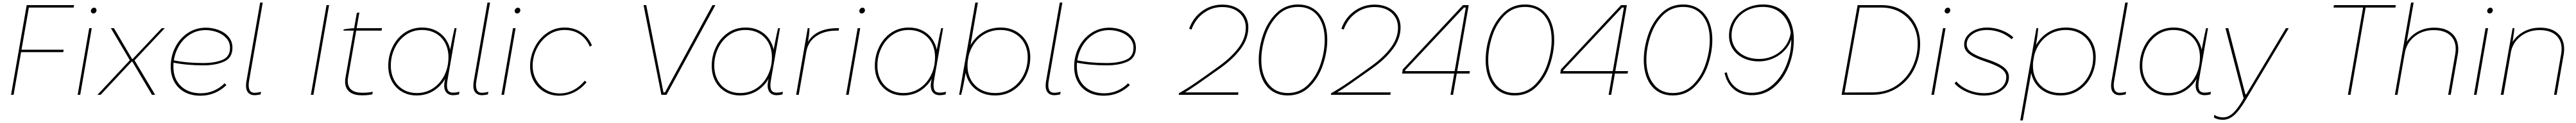

<svg xmlns="http://www.w3.org/2000/svg" viewBox="-20 -740 20070 960"><path d="M476 -352 473 -333H134L137 -352ZM66 0 188 -700H557L554 -681H205L86 0Z M675 -520H695L605 0H585ZM688 -654Q688 -664 695.5 -672Q703 -680 713 -680Q722 -680 727 -674Q732 -668 732 -660Q732 -650 724.5 -642.5Q717 -635 708 -635Q699 -635 693.5 -640.5Q688 -646 688 -654Z M990 -268 991 -271 844 -520H868L1009 -280H1014L1240 -520H1264L1030 -271L1029 -268L1189 0H1164L1011 -259H1006L764 0H739Z M1310 -220Q1310 -302 1345.5 -371.5Q1381 -441 1443.5 -482.5Q1506 -524 1584 -524Q1635 -524 1683 -506Q1731 -488 1761 -452.5Q1791 -417 1791 -367Q1791 -289 1726.5 -259.5Q1662 -230 1563 -230Q1432 -230 1326 -252L1328 -270Q1436 -248 1563 -248Q1652 -248 1712 -272.5Q1772 -297 1772 -366Q1772 -410 1744 -441.5Q1716 -473 1672 -489Q1628 -505 1582 -505Q1509 -505 1451.5 -465Q1394 -425 1362.5 -359.5Q1331 -294 1331 -220Q1331 -124 1389.5 -68Q1448 -12 1544 -12Q1598 -12 1645 -32Q1692 -52 1730 -90L1744 -76Q1702 -35 1651 -14Q1600 7 1541 7Q1472 7 1420 -20.5Q1368 -48 1339 -99.5Q1310 -151 1310 -220Z M1901 -112 2007 -720H2027L1921 -111Q1913 -66 1923 -41Q1933 -16 1963 -16Q1985 -16 2014 -23L2010 -3Q1982 3 1964 3Q1926 3 1908 -24.5Q1890 -52 1901 -112Z M2524 -700H2544L2422 0H2402Z M2672 -136 2760 -639 2780 -643 2692 -135Q2683 -82 2706 -51.5Q2729 -21 2783 -17Q2805 -15 2834.5 -17Q2864 -19 2884 -24L2881 -4Q2861 1 2832.5 3Q2804 5 2779 3Q2716 -2 2688.5 -38Q2661 -74 2672 -136ZM2748 -520H2956L2953 -501H2656L2657 -510Q2672 -514 2701 -517Q2730 -520 2748 -520Z M3447 -119 3461 -178 3485 -339Q3489 -358 3492 -376Q3510 -472 3522 -520H3537L3467 -118Q3458 -70 3466.5 -43.5Q3475 -17 3510 -17Q3535 -17 3560 -24L3556 -3Q3532 3 3511 3Q3469 3 3451 -28Q3433 -59 3447 -119ZM3493 -297Q3493 -218 3460.5 -148.5Q3428 -79 3367 -37Q3306 5 3226 5Q3161 5 3110.5 -25Q3060 -55 3032.5 -107.5Q3005 -160 3005 -226Q3005 -304 3038 -373Q3071 -442 3131 -483.5Q3191 -525 3269 -525Q3336 -525 3386.5 -495.5Q3437 -466 3465 -414Q3493 -362 3493 -297ZM3025 -228Q3025 -166 3050 -117.5Q3075 -69 3121 -41.5Q3167 -14 3228 -14Q3299 -14 3355 -51.5Q3411 -89 3442.5 -153Q3474 -217 3474 -293Q3474 -354 3449 -402.5Q3424 -451 3377 -478.5Q3330 -506 3267 -506Q3197 -506 3142 -467.5Q3087 -429 3056 -365Q3025 -301 3025 -228Z M3672 -112 3778 -720H3798L3692 -111Q3684 -66 3694 -41Q3704 -16 3734 -16Q3756 -16 3785 -23L3781 -3Q3753 3 3735 3Q3697 3 3679 -24.5Q3661 -52 3672 -112Z M3977 -520H3997L3907 0H3887ZM3990 -654Q3990 -664 3997.5 -672Q4005 -680 4015 -680Q4024 -680 4029 -674Q4034 -668 4034 -660Q4034 -650 4026.5 -642.5Q4019 -635 4010 -635Q4001 -635 3995.5 -640.5Q3990 -646 3990 -654Z M4110 -223Q4110 -298 4144.5 -368Q4179 -438 4240.5 -481.5Q4302 -525 4379 -525Q4453 -525 4509 -487.5Q4565 -450 4592 -386L4575 -376Q4549 -438 4498.5 -472Q4448 -506 4379 -506Q4307 -506 4250 -465Q4193 -424 4161.5 -359.5Q4130 -295 4130 -227Q4130 -167 4157 -117.5Q4184 -68 4232.5 -39.5Q4281 -11 4341 -11Q4397 -11 4446.5 -36.5Q4496 -62 4536 -110L4550 -98Q4509 -48 4454 -20.5Q4399 7 4338 7Q4273 7 4221 -23Q4169 -53 4139.5 -105.5Q4110 -158 4110 -223Z M4994 -700H5015L5149 -19H5161L5531 -700H5554L5173 0H5133Z M5967 -119 5981 -178 6005 -339Q6009 -358 6012 -376Q6030 -472 6042 -520H6057L5987 -118Q5978 -70 5986.5 -43.5Q5995 -17 6030 -17Q6055 -17 6080 -24L6076 -3Q6052 3 6031 3Q5989 3 5971 -28Q5953 -59 5967 -119ZM6013 -297Q6013 -218 5980.5 -148.5Q5948 -79 5887 -37Q5826 5 5746 5Q5681 5 5630.5 -25Q5580 -55 5552.5 -107.5Q5525 -160 5525 -226Q5525 -304 5558 -373Q5591 -442 5651 -483.5Q5711 -525 5789 -525Q5856 -525 5906.5 -495.5Q5957 -466 5985 -414Q6013 -362 6013 -297ZM5545 -228Q5545 -166 5570 -117.5Q5595 -69 5641 -41.5Q5687 -14 5748 -14Q5819 -14 5875 -51.5Q5931 -89 5962.5 -153Q5994 -217 5994 -293Q5994 -354 5969 -402.5Q5944 -451 5897 -478.5Q5850 -506 5787 -506Q5717 -506 5662 -467.5Q5607 -429 5576 -365Q5545 -301 5545 -228Z M6273 -520H6287Q6287 -499 6282.5 -463Q6278 -427 6270 -388L6265 -395Q6295 -458 6355.5 -489Q6416 -520 6503 -520H6517L6514 -501Q6506 -501 6497 -501Q6403 -501 6339.5 -458Q6276 -415 6262 -336L6203 0H6183Z M6662 -520H6682L6592 0H6572ZM6675 -654Q6675 -664 6682.5 -672Q6690 -680 6700 -680Q6709 -680 6714 -674Q6719 -668 6719 -660Q6719 -650 6711.5 -642.5Q6704 -635 6695 -635Q6686 -635 6680.5 -640.5Q6675 -646 6675 -654Z M7238 -119 7252 -178 7276 -339Q7280 -358 7283 -376Q7301 -472 7313 -520H7328L7258 -118Q7249 -70 7257.5 -43.5Q7266 -17 7301 -17Q7326 -17 7351 -24L7347 -3Q7323 3 7302 3Q7260 3 7242 -28Q7224 -59 7238 -119ZM7284 -297Q7284 -218 7251.5 -148.5Q7219 -79 7158 -37Q7097 5 7017 5Q6952 5 6901.5 -25Q6851 -55 6823.5 -107.5Q6796 -160 6796 -226Q6796 -304 6829 -373Q6862 -442 6922 -483.5Q6982 -525 7060 -525Q7127 -525 7177.5 -495.5Q7228 -466 7256 -414Q7284 -362 7284 -297ZM6816 -228Q6816 -166 6841 -117.5Q6866 -69 6912 -41.5Q6958 -14 7019 -14Q7090 -14 7146 -51.5Q7202 -89 7233.5 -153Q7265 -217 7265 -293Q7265 -354 7240 -402.5Q7215 -451 7168 -478.5Q7121 -506 7058 -506Q6988 -506 6933 -467.5Q6878 -429 6847 -365Q6816 -301 6816 -228Z M7579 -720H7599L7538 -368L7536 -354L7497 -135Q7490 -94 7482 -56Q7474 -18 7468 0H7453ZM7499 -223Q7499 -302 7533 -371.5Q7567 -441 7630 -483Q7693 -525 7776 -525Q7844 -525 7896.5 -495Q7949 -465 7978 -412.5Q8007 -360 8007 -294Q8007 -216 7973 -147Q7939 -78 7876.5 -36.5Q7814 5 7733 5Q7663 5 7610 -24.5Q7557 -54 7528 -106Q7499 -158 7499 -223ZM7987 -292Q7987 -354 7960.5 -402.5Q7934 -451 7885.5 -478.5Q7837 -506 7774 -506Q7700 -506 7641.5 -468.5Q7583 -431 7550.5 -367Q7518 -303 7518 -227Q7518 -166 7544.5 -117.5Q7571 -69 7620 -41.5Q7669 -14 7735 -14Q7808 -14 7865.5 -52.5Q7923 -91 7955 -155Q7987 -219 7987 -292Z M8131 -112 8237 -720H8257L8151 -111Q8143 -66 8153 -41Q8163 -16 8193 -16Q8215 -16 8244 -23L8240 -3Q8212 3 8194 3Q8156 3 8138 -24.5Q8120 -52 8131 -112Z M8349 -220Q8349 -302 8384.5 -371.5Q8420 -441 8482.5 -482.5Q8545 -524 8623 -524Q8674 -524 8722 -506Q8770 -488 8800 -452.5Q8830 -417 8830 -367Q8830 -289 8765.5 -259.5Q8701 -230 8602 -230Q8471 -230 8365 -252L8367 -270Q8475 -248 8602 -248Q8691 -248 8751 -272.5Q8811 -297 8811 -366Q8811 -410 8783 -441.5Q8755 -473 8711 -489Q8667 -505 8621 -505Q8548 -505 8490.5 -465Q8433 -425 8401.5 -359.5Q8370 -294 8370 -220Q8370 -124 8428.5 -68Q8487 -12 8583 -12Q8637 -12 8684 -32Q8731 -52 8769 -90L8783 -76Q8741 -35 8690 -14Q8639 7 8580 7Q8511 7 8459 -20.5Q8407 -48 8378 -99.5Q8349 -151 8349 -220Z M9481 -226Q9575 -294 9630.5 -368.5Q9686 -443 9686 -524Q9686 -595 9636 -640Q9586 -685 9502 -685Q9422 -685 9357.5 -638Q9293 -591 9263 -509L9245 -516Q9275 -602 9345.5 -653Q9416 -704 9503 -704Q9564 -704 9610 -681Q9656 -658 9681 -617.5Q9706 -577 9706 -526Q9706 -437 9645.5 -357Q9585 -277 9486 -207L9452 -183Q9375 -128 9309.5 -82.5Q9244 -37 9192 -6L9194 -19H9629L9626 0H9163L9166 -13Q9227 -47 9298 -96Q9369 -145 9481 -226Z M9787 -272Q9787 -368 9821 -468.5Q9855 -569 9924.5 -637Q9994 -705 10093 -705Q10165 -705 10216.5 -670Q10268 -635 10294.5 -572.5Q10321 -510 10321 -428Q10321 -335 10287.5 -234.5Q10254 -134 10184.5 -64.5Q10115 5 10013 5Q9943 5 9892 -29Q9841 -63 9814 -126Q9787 -189 9787 -272ZM10301 -428Q10301 -547 10246 -616.5Q10191 -686 10094 -686Q9998 -686 9933.5 -619.5Q9869 -553 9838 -456.5Q9807 -360 9807 -272Q9807 -158 9861.5 -86Q9916 -14 10014 -14Q10108 -14 10173 -80.5Q10238 -147 10269.5 -243Q10301 -339 10301 -428Z M10667 -226Q10761 -294 10816.5 -368.5Q10872 -443 10872 -524Q10872 -595 10822 -640Q10772 -685 10688 -685Q10608 -685 10543.5 -638Q10479 -591 10449 -509L10431 -516Q10461 -602 10531.5 -653Q10602 -704 10689 -704Q10750 -704 10796 -681Q10842 -658 10867 -617.5Q10892 -577 10892 -526Q10892 -437 10831.5 -357Q10771 -277 10672 -207L10638 -183Q10561 -128 10495.5 -82.5Q10430 -37 10378 -6L10380 -19H10815L10812 0H10349L10352 -13Q10413 -47 10484 -96Q10555 -145 10667 -226Z M11281 0 11400 -681H11386L10928 -192L10927 -185H11432L11429 -166H10904L10909 -198L11378 -700H11423L11301 0Z M11555 -272Q11555 -368 11589 -468.5Q11623 -569 11692.5 -637Q11762 -705 11861 -705Q11933 -705 11984.5 -670Q12036 -635 12062.5 -572.5Q12089 -510 12089 -428Q12089 -335 12055.5 -234.5Q12022 -134 11952.5 -64.5Q11883 5 11781 5Q11711 5 11660 -29Q11609 -63 11582 -126Q11555 -189 11555 -272ZM12069 -428Q12069 -547 12014 -616.5Q11959 -686 11862 -686Q11766 -686 11701.5 -619.5Q11637 -553 11606 -456.5Q11575 -360 11575 -272Q11575 -158 11629.5 -86Q11684 -14 11782 -14Q11876 -14 11941 -80.5Q12006 -147 12037.5 -243Q12069 -339 12069 -428Z M12513 0 12632 -681H12618L12160 -192L12159 -185H12664L12661 -166H12136L12141 -198L12610 -700H12655L12533 0Z M12787 -272Q12787 -368 12821 -468.5Q12855 -569 12924.5 -637Q12994 -705 13093 -705Q13165 -705 13216.5 -670Q13268 -635 13294.5 -572.5Q13321 -510 13321 -428Q13321 -335 13287.5 -234.5Q13254 -134 13184.5 -64.5Q13115 5 13013 5Q12943 5 12892 -29Q12841 -63 12814 -126Q12787 -189 12787 -272ZM13301 -428Q13301 -547 13246 -616.5Q13191 -686 13094 -686Q12998 -686 12933.5 -619.5Q12869 -553 12838 -456.5Q12807 -360 12807 -272Q12807 -158 12861.5 -86Q12916 -14 13014 -14Q13108 -14 13173 -80.5Q13238 -147 13269.5 -243Q13301 -339 13301 -428Z M13956 -431Q13956 -322 13916 -222Q13876 -122 13802 -59.5Q13728 3 13629 3Q13545 3 13490 -42.5Q13435 -88 13416 -171L13434 -175Q13450 -100 13502 -58Q13554 -16 13629 -16Q13720 -16 13790 -76.5Q13860 -137 13898 -232Q13936 -327 13936 -425V-430Q13936 -499 13912 -557Q13888 -615 13838.5 -650.5Q13789 -686 13714 -686Q13642 -686 13586.5 -655.5Q13531 -625 13501 -574Q13471 -523 13471 -464Q13471 -411 13497.5 -369Q13524 -327 13573 -303.5Q13622 -280 13686 -280Q13747 -280 13800.5 -306Q13854 -332 13890 -381Q13926 -430 13933 -495L13944 -466Q13935 -409 13897.5 -362Q13860 -315 13803.5 -288Q13747 -261 13683 -261Q13615 -261 13562 -287Q13509 -313 13480 -358.5Q13451 -404 13451 -461Q13451 -530 13486 -585.5Q13521 -641 13581.5 -673Q13642 -705 13716 -705Q13791 -705 13845 -672Q13899 -639 13927.5 -577Q13956 -515 13956 -431Z M14453 -700H14642Q14730 -700 14798 -660.5Q14866 -621 14903 -552Q14940 -483 14940 -398Q14940 -294 14894.5 -202.5Q14849 -111 14764 -55.5Q14679 0 14566 0H14328ZM14337 -18 14569 -19Q14678 -19 14757.5 -73.5Q14837 -128 14879 -215Q14921 -302 14921 -398Q14921 -479 14885 -543.5Q14849 -608 14785 -644.5Q14721 -681 14638 -681H14456L14471 -690L14349 -5Z M15118 -520H15138L15048 0H15028ZM15131 -654Q15131 -664 15138.5 -672Q15146 -680 15156 -680Q15165 -680 15170 -674Q15175 -668 15175 -660Q15175 -650 15167.5 -642.5Q15160 -635 15151 -635Q15142 -635 15136.5 -640.5Q15131 -646 15131 -654Z M15208 -90 15222 -104Q15260 -61 15317.5 -37Q15375 -13 15439 -13Q15514 -13 15562 -47Q15610 -81 15611 -137Q15612 -159 15599 -177.5Q15586 -196 15561 -212Q15522 -235 15442 -262Q15383 -282 15348.5 -301.5Q15314 -321 15298.5 -342.5Q15283 -364 15283 -392Q15283 -431 15307.5 -461.5Q15332 -492 15373 -508.5Q15414 -525 15461 -525Q15518 -525 15573 -504.5Q15628 -484 15666 -449L15653 -434Q15611 -470 15562 -488Q15513 -506 15460 -506Q15394 -506 15348.5 -474Q15303 -442 15303 -393Q15303 -365 15324.5 -343.5Q15346 -322 15395 -301Q15430 -287 15455 -279Q15520 -258 15558 -237Q15596 -216 15614 -192.5Q15632 -169 15632 -139Q15632 -97 15606.5 -64Q15581 -31 15536.5 -12.5Q15492 6 15438 6Q15372 6 15307.5 -21Q15243 -48 15208 -90Z M15846 -520H15860Q15857 -479 15850 -435Q15843 -391 15839 -366L15837 -354L15836 -347L15740 200H15720ZM15800 -223Q15800 -302 15834 -371.5Q15868 -441 15931 -483Q15994 -525 16077 -525Q16145 -525 16197.5 -495Q16250 -465 16279 -412.5Q16308 -360 16308 -294Q16308 -216 16274 -147Q16240 -78 16177.5 -36.5Q16115 5 16034 5Q15964 5 15911 -24.5Q15858 -54 15829 -106Q15800 -158 15800 -223ZM16288 -292Q16288 -354 16261.5 -402.5Q16235 -451 16186.5 -478.5Q16138 -506 16075 -506Q16001 -506 15942.5 -468.5Q15884 -431 15851.5 -367Q15819 -303 15819 -227Q15819 -166 15845.5 -117.5Q15872 -69 15921 -41.5Q15970 -14 16036 -14Q16109 -14 16166.5 -52.5Q16224 -91 16256 -155Q16288 -219 16288 -292Z M16432 -112 16538 -720H16558L16452 -111Q16444 -66 16454 -41Q16464 -16 16494 -16Q16516 -16 16545 -23L16541 -3Q16513 3 16495 3Q16457 3 16439 -24.5Q16421 -52 16432 -112Z M17093 -119 17107 -178 17131 -339Q17135 -358 17138 -376Q17156 -472 17168 -520H17183L17113 -118Q17104 -70 17112.5 -43.5Q17121 -17 17156 -17Q17181 -17 17206 -24L17202 -3Q17178 3 17157 3Q17115 3 17097 -28Q17079 -59 17093 -119ZM17139 -297Q17139 -218 17106.5 -148.5Q17074 -79 17013 -37Q16952 5 16872 5Q16807 5 16756.5 -25Q16706 -55 16678.5 -107.5Q16651 -160 16651 -226Q16651 -304 16684 -373Q16717 -442 16777 -483.5Q16837 -525 16915 -525Q16982 -525 17032.5 -495.5Q17083 -466 17111 -414Q17139 -362 17139 -297ZM16671 -228Q16671 -166 16696 -117.5Q16721 -69 16767 -41.5Q16813 -14 16874 -14Q16945 -14 17001 -51.5Q17057 -89 17088.5 -153Q17120 -217 17120 -293Q17120 -354 17095 -402.5Q17070 -451 17023 -478.5Q16976 -506 16913 -506Q16843 -506 16788 -467.5Q16733 -429 16702 -365Q16671 -301 16671 -228Z M17229 177 17232 156Q17260 176 17302 176Q17343 176 17381.5 139Q17420 102 17467 17L17465 44L17319 -520H17341L17474 -4H17481L17790 -520H17812L17478 38Q17427 124 17386 159.5Q17345 195 17299 195Q17278 195 17260 190.5Q17242 186 17229 177Z M18392 -686H18412L18293 0H18273ZM18164 -700H18646L18643 -681H18161Z M18765 -720H18785L18659 0H18639ZM18945 -524Q19015 -524 19060 -496.5Q19105 -469 19122 -421.5Q19139 -374 19129 -315L19074 0H19054L19109 -317Q19124 -404 19079.5 -454.5Q19035 -505 18941 -505Q18855 -505 18792.5 -455.5Q18730 -406 18716 -325L18713 -379Q18742 -446 18804 -485Q18866 -524 18945 -524Z M19345 -520H19365L19275 0H19255ZM19358 -654Q19358 -664 19365.5 -672Q19373 -680 19383 -680Q19392 -680 19397 -674Q19402 -668 19402 -660Q19402 -650 19394.5 -642.5Q19387 -635 19378 -635Q19369 -635 19363.5 -640.5Q19358 -646 19358 -654Z M19556 -520H19570Q19569 -506 19567 -490Q19565 -474 19562 -455Q19558 -424 19553 -393L19552 -385L19485 0H19464ZM19770 -524Q19840 -524 19885 -496.5Q19930 -469 19947 -421.5Q19964 -374 19954 -315L19899 0H19879L19934 -317Q19949 -404 19904.5 -454.5Q19860 -505 19766 -505Q19680 -505 19617.5 -455.5Q19555 -406 19541 -325L19538 -379Q19567 -446 19629 -485Q19691 -524 19770 -524Z"/></svg>

Font: Fixel Italic Variable 20240409 Display Thin
Style: Italic
Weight: 100
Italic angle: -10°
Designer: AlfaBravo + MacPaw
Foundry: Kyrylo Tkachov, Marchela Mozhyna, Serhii Makarenko, Maria Weinstein, Zakhar Kryvoshyya
Version: Version 1.211;Glyphs 3.2 (3225)